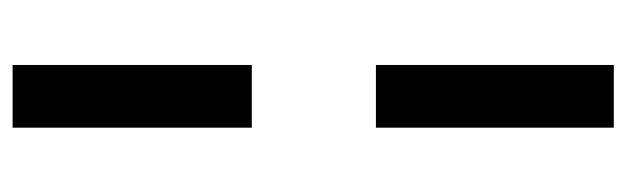

<svg xmlns="http://www.w3.org/2000/svg" viewBox="-356 -434 970 297"><g transform="rotate(-90 128.5 -285.0)"><path d="M80 -380V-750H177V-380ZM80 180V-188H177V180Z"/></g></svg>

Font: Mukta Malar
Style: Bold
Weight: 700
Designer: Aadarsh Rajan, Girish Dalvi, Yashodeep Gholap
Foundry: Ek Type
Version: Version 2.538;PS 1.000;hotconv 16.6.51;makeotf.lib2.5.65220;